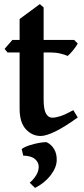

<svg xmlns="http://www.w3.org/2000/svg" viewBox="-20 -649 410 937"><path d="M178.7 14.6Q136.7 14.6 106.2 -18.3Q75.7 -51.3 75.7 -119.1V-393.1H16.6L2.4 -410.6L40.5 -454.1H75.7V-556.2L174.3 -628.9L192.9 -612.8V-454.1H341.8L359.4 -436.5Q350.1 -419.9 335 -401.6Q319.8 -383.3 310.1 -376Q298.3 -381.8 274.9 -387.5Q251.5 -393.1 225.6 -393.1H192.9V-164.6Q192.9 -114.3 204.6 -94.5Q216.3 -74.7 234.4 -74.7Q251.5 -74.7 274.4 -82Q297.4 -89.4 337.9 -111.3L359.4 -75.7Q294.9 -29.3 249.8 -7.3Q204.6 14.6 178.7 14.6ZM150.9 268.1 125 242.7Q143.6 227.1 156 207Q168.5 187 168.9 166Q169.4 143.6 150.9 127.4Q132.3 111.3 93.3 110.4L85.9 78.6Q97.7 68.8 121.8 60.8Q146 52.7 170.7 48.3Q195.3 43.9 207.5 44.9Q231 56.2 244.4 79.1Q257.8 102.1 256.8 133.8Q255.9 168.5 227.3 206.1Q198.7 243.7 150.9 268.1Z"/></svg>

Font: David Libre
Style: Bold
Weight: 700
Designer: Ismar David, J. Victor Gaultney, Annie Olsen and Meir Sadan
Foundry: Monotype Imaging Inc. & SIL International
Version: Version 1.100; ttfautohint (v1.8.4.7-5d5b)